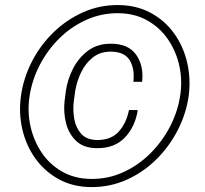

<svg xmlns="http://www.w3.org/2000/svg" viewBox="-20 -741 823 771"><path d="M498 -299.3 533.2 -298.8Q522.9 -232.4 481.4 -188.7Q439.9 -145 368.2 -146Q315.9 -146.5 285.9 -175Q255.9 -203.6 245.1 -246.8Q234.4 -290 239.3 -335L244.6 -376.5Q251.5 -423.8 274.2 -467.3Q296.9 -510.7 334.7 -538.3Q372.6 -565.9 425.8 -565.4Q495.1 -565.4 526.4 -521.7Q557.6 -478 550.8 -412.6H515.6Q521.5 -464.4 501 -498.8Q480.5 -533.2 424.8 -533.7Q382.3 -533.7 352.8 -510.3Q323.2 -486.8 305.9 -450.9Q288.6 -415 282.2 -377L276.4 -335Q272 -299.8 278.1 -264.2Q284.2 -228.5 305.7 -204.1Q327.1 -179.7 369.1 -178.7Q425.8 -178.2 456.5 -212.2Q487.3 -246.1 498 -299.3ZM98.6 -354.5Q89.4 -293 102.3 -234.4Q115.2 -175.8 147.5 -127.9Q179.7 -80.1 230.2 -51.5Q280.8 -22.9 346.2 -22.5Q415 -22 475.3 -49.6Q535.6 -77.1 583.5 -124.8Q631.3 -172.4 662.6 -232.4Q693.8 -292.5 703.6 -357.4Q712.9 -418.5 700 -477.1Q687 -535.6 654.5 -583Q622.1 -630.4 571.5 -658.9Q521 -687.5 454.6 -688Q386.7 -688.5 326.2 -661.1Q265.6 -633.8 218 -586.7Q170.4 -539.6 139.4 -479.5Q108.4 -419.4 98.6 -354.5ZM64 -354.5Q73.7 -426.3 107.4 -492.4Q141.1 -558.6 193.8 -610.1Q246.6 -661.6 313 -691.4Q379.4 -721.2 454.6 -720.7Q527.8 -720.2 585 -689.5Q642.1 -658.7 679.2 -606.9Q716.3 -555.2 731.4 -490.5Q746.6 -425.8 737.8 -356.9Q728 -285.6 694.1 -219.2Q660.2 -152.8 607.9 -101.1Q555.7 -49.3 488.8 -19.3Q421.9 10.7 346.2 10.3Q272.9 9.8 216.3 -21.2Q159.7 -52.2 122.3 -104.2Q85 -156.2 69.8 -221.4Q54.7 -286.6 64 -354.5Z"/></svg>

Font: Roboto Condensed ExtraLight
Style: Italic
Weight: 250
Italic angle: -12°
Designer: Christian Robertson
Foundry: Google
Version: Version 3.008; 2023